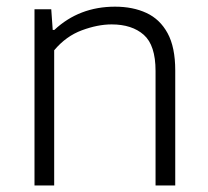

<svg xmlns="http://www.w3.org/2000/svg" viewBox="-20 -570 638 590"><path d="M86 0V-541.5H137.5L142 -478H147Q223.5 -549.5 333.5 -549.5Q388.5 -549.5 430 -530.2Q471.5 -511 495 -468Q518.5 -425 518.5 -353.5V0H458V-352Q458 -431 421.8 -463Q385.5 -495 323 -495Q280.5 -495 231.8 -477Q183 -459 146.5 -415.5V0Z"/></svg>

Font: Encode Sans SemiExpanded SemiExpanded Light
Style: Regular
Weight: 300
Width: 6
Designer: Multiple Designers
Foundry: Impallari Type
Version: Version 3.000; ttfautohint (v1.8.3) -l 8 -r 50 -G 200 -x 14 